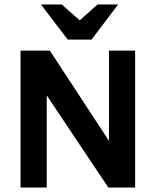

<svg xmlns="http://www.w3.org/2000/svg" viewBox="-20 -838 696 858"><path d="M71.8 0V-612H202.6L467 -208.5V-612H583.9V0H464.1L188.8 -411.8V0ZM255.6 -818 336.3 -747.2 415.9 -818H507.9L389 -661H282.5L163 -818Z"/></svg>

Font: Ancizar Sans Thin
Style: Regular
Weight: 100
Designer: Cesar Puertas, Viviana Monsalve, Julian Moncada, Julian Prieto, Jose Castro, Mariel Hernandez, Felipe Aragon, Sara Alarc
Version: Version 8.100